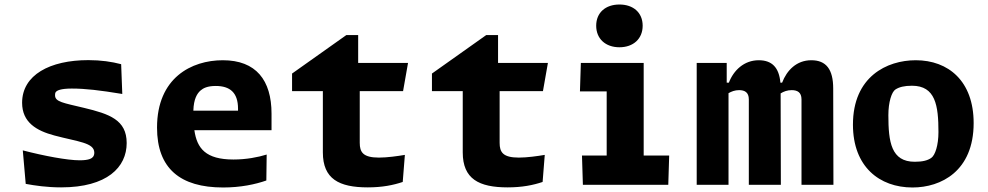

<svg xmlns="http://www.w3.org/2000/svg" viewBox="-20 -819 4380 851"><path d="M371.5 -552.5C201.5 -552.5 78 -487 78 -363.5C78 -276.5 142 -239.5 221 -218.5C325.5 -190.5 398 -187 398 -142C398 -134 395.5 -127.5 392 -123.5C387.5 -118 376.5 -108.5 333.5 -108.5C278.5 -108.5 175 -128 81 -152.5L94 -4C135 3.5 187.5 11.5 251 11.5C455 11.5 541.5 -78 541.5 -185C541.5 -288 464.5 -314 352 -341C260.5 -363 224 -367.5 224 -396.5C224 -405 225 -409.5 229.5 -413.5C234 -417.5 248 -426.5 298 -426.5C358.5 -426.5 421.5 -419 522 -402.5L517 -534.5C475 -545.5 427.5 -552.5 371.5 -552.5Z M869 -418C880.5 -428 899 -438 936 -438C999 -438 1035 -409 1035 -337V-328.5H837C838.5 -381 854 -405 869 -418ZM676 -253.5C676 -72.5 778.5 12 969 12C1047 12 1112 -2 1160.5 -19L1162 -134C1123.5 -122 1071 -112 1015 -112C892 -112 853 -161 841.5 -242H1183.5V-315C1183.5 -463.5 1115 -552 967.5 -552C828.5 -552 676 -474 676 -253.5Z M1274.5 -415H1411V-143.5C1411 -26 1482.5 11.5 1610 11.5C1674.5 11.5 1723.5 1.5 1765 -12.5L1774.5 -132.5C1742 -127 1696 -120.5 1659.5 -120.5C1588.5 -120.5 1574.5 -145 1574.5 -186V-415H1766.5L1788.5 -540H1567.5V-663.5H1515L1274.5 -493Z M1894.5 -415H2031V-143.5C2031 -26 2102.5 11.5 2230 11.5C2294.5 11.5 2343.5 1.5 2385 -12.5L2394.5 -132.5C2362 -127 2316 -120.5 2279.5 -120.5C2208.5 -120.5 2194.5 -145 2194.5 -186V-415H2386.5L2408.5 -540H2187.5V-663.5H2135L1894.5 -493Z M2554.5 -540 2550.5 -414H2669V-129.5H2559.5L2563.5 0H2942L2946 -129.5H2833V-540ZM2622.5 -705C2622.5 -647 2664 -609.5 2725.5 -609.5C2787 -609.5 2828.5 -647 2828.5 -705C2828.5 -763 2787 -799 2725.5 -799C2664 -799 2622.5 -763 2622.5 -705Z M3441 0 3440 -405C3453.5 -413.5 3469.5 -419.5 3489 -419.5C3514.5 -419.5 3532.5 -409.5 3532.5 -378.5V0H3674L3673 -426.5C3673 -512 3641.5 -552 3576 -552C3510.5 -552 3467.5 -507.5 3446.5 -452.5H3439C3433 -520 3401.5 -552 3343 -552C3278 -552 3231.5 -507.5 3210.5 -452.5H3201V-540H3068V0H3209V-406C3222 -413.5 3237 -419.5 3256 -419.5C3281 -419.5 3299 -409.5 3299 -378.5V0Z M4024.5 12C4151 12 4295.5 -60.5 4295.5 -273.5C4295.5 -460 4183 -552 4039 -552C3911 -552 3760.5 -479.5 3760.5 -266.5C3760.5 -80 3878 12 4024.5 12ZM3917.5 -308.5C3917.5 -366.5 3932 -411.5 3949 -422.5C3965.5 -433 3987.5 -439 4022 -439C4126.5 -439 4139.5 -351.5 4139.5 -233.5C4139.5 -175.5 4125 -131 4107.5 -119C4091.5 -108 4070 -102 4034.5 -102C3930 -102 3917.5 -189.5 3917.5 -308.5Z"/></svg>

Font: Monaspace Argon ExtraBold
Style: Bold
Weight: 800
Designer: Riley Cran & the Lettermatic Team
Foundry: Lettermatic
Version: Version 1.000 (Monaspace Argon)